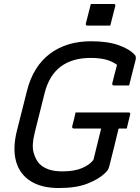

<svg xmlns="http://www.w3.org/2000/svg" viewBox="-20 -928 705 968"><path d="M438 -908H553Q564 -908 561 -897L536 -799H421Q410 -799 413 -810ZM361 -361H628Q639 -361 636 -350L619 -280H578Q566 -228 554 -181.5Q542 -135 531 -90Q528 -77 522 -69Q516 -61 507 -53Q478 -25 421.5 -2.5Q365 20 276 20Q189 20 134 -15Q79 -50 61 -114.5Q43 -179 65 -268L116 -470Q147 -593 231 -656.5Q315 -720 439 -720Q522 -720 577.5 -700.5Q633 -681 660 -651Q667 -644 664 -627Q656 -595 647.5 -563Q639 -531 631 -497H555Q544 -497 546 -508Q552 -532 557.5 -553.5Q563 -575 570 -601Q546 -619 514 -627.5Q482 -636 437 -636Q345 -636 286.5 -592.5Q228 -549 205 -459L155 -259Q139 -195 149.5 -158.5Q160 -122 179 -102Q197 -84 225 -74Q253 -64 295 -64Q355 -64 393.5 -80.5Q432 -97 451 -122Q462 -167 471 -203Q480 -239 490 -280H353Q347 -280 345 -283.5Q343 -287 344 -291Q349 -309 353 -326Q357 -343 361 -361Z"/></svg>

Font: Recursive Sn Lnr St
Style: Italic
Weight: 400
Italic angle: -15°
Version: Version 1.079;hotconv 1.0.112;makeotfexe 2.5.65598; ttfautoh